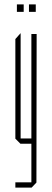

<svg xmlns="http://www.w3.org/2000/svg" viewBox="-20 -655 237 875"><path d="M123 200V-500H147L146 177L124 200ZM50 200V177V176H123V200ZM73 0 50 -23V-24H123V0ZM50 -24V-477L73 -503H74V-24ZM112 -601V-635H143V-601ZM57 -601V-635H88V-601Z"/></svg>

Font: Foldit Thin
Style: Regular
Weight: 100
Designer: Sophia Tai
Foundry: Sophia Tai
Version: Version 1.003